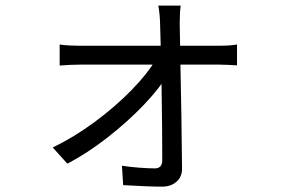

<svg xmlns="http://www.w3.org/2000/svg" viewBox="-20 -617 1017 696"><path d="M631.5 -531.4 633.5 -412.6Q638.3 -188.7 639.9 -6.6Q640.3 23.8 619.9 41.7Q599.6 59.6 567.3 59.6Q518.1 59.6 426.5 54.1L422 -16.2Q451 -11.7 484.4 -9.2Q517.7 -6.6 541.6 -6.6Q554.7 -6.6 561.5 -14.2Q568.2 -21.9 568.2 -35.4Q568.2 -148.8 565.8 -294.4Q563.4 -439.9 560.3 -531.4Q559.6 -564 554 -596.8H635.1Q631.5 -574.1 631.5 -531.4ZM268.3 -451.2H774.5Q813.4 -451.2 839.2 -455.6V-380.1Q804.1 -382.3 776.5 -382.7H269.8Q237.3 -382.7 196.3 -379.4V-455.6Q212.3 -453.2 231.3 -452.2Q250.4 -451.2 268.3 -451.2ZM546.1 -403.8 584.8 -403.4 586.2 -345.6Q559.9 -298.3 502.1 -237.7Q444.3 -177 370.6 -119.3Q296.9 -61.6 224.2 -23.6L171.1 -82.5Q247.7 -119.1 323.4 -175Q399 -231 458.1 -291.7Q517.1 -352.4 546.1 -403.8Z"/></svg>

Font: Min Sans VF VF
Style: Regular
Weight: 400
Designer: Jinseong-Kim, NotoSansCJK, Nunito
Foundry: Jinseong-Kim
Version: Version 1.420;Glyphs 3.1.2 (3151)